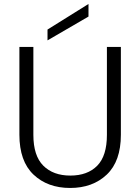

<svg xmlns="http://www.w3.org/2000/svg" viewBox="-20 -934 701 961"><path d="M77.1 -259.8V-699.2H147V-258.8Q147 -154.8 196.5 -105Q246.1 -55.2 332 -55.2Q418 -55.2 466.6 -104.5Q515.1 -153.8 515.1 -258.8V-699.2H585V-259.8Q585 -127 514.4 -60.1Q443.8 6.8 331.1 6.8Q218.3 6.8 147.7 -60.1Q77.1 -127 77.1 -259.8ZM217.8 -731.9V-786.1L422.9 -914.1V-851.1Z"/></svg>

Font: Poppins Light
Style: Regular
Weight: 300
Designer: Ninad Kale (Devanagari), Jonny Pinhorn (Latin)
Foundry: Indian Type Foundry
Version: 4.004